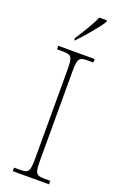

<svg xmlns="http://www.w3.org/2000/svg" viewBox="-176 -980 651 1028"><g transform="rotate(20 149.5 -465.5)"><path d="M115 -784V-771H118C158 -811 220 -886 243 -921V-931H199C181 -886 144 -830 115 -784ZM45 0H252V-20H219C169 -20 163 -31 163 -108V-606C163 -683 169 -694 219 -694H252V-714H45V-694H79C129 -694 135 -683 135 -606V-108C135 -31 129 -20 79 -20H45Z"/></g></svg>

Font: Noto Serif Sinhala SemiCondensed Thin
Style: Regular
Weight: 100
Width: 4
Designer: Jelle Bosma - Monotype Design Team
Foundry: Monotype Imaging Inc.
Version: Version 2.007